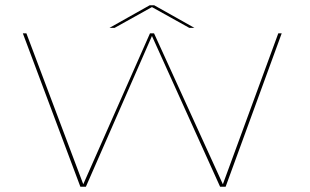

<svg xmlns="http://www.w3.org/2000/svg" viewBox="-20 -711 1179 731"><path d="M286 0 67 -584H80.5L297 -9.5L551 -584H566.5L828.5 -9.5L1039.5 -584H1052.5L839 0H818L558.5 -574L307 0ZM397 -605 550 -691H567L720 -605H700.5L558.5 -684L416.5 -605Z"/></svg>

Font: Anybody UltraExpanded Thin
Style: Regular
Weight: 100
Width: 9
Designer: Tyler Finck
Foundry: Etcetera Type Company
Version: Version 1.010; ttfautohint (v1.8.3) -l 8 -r 50 -G 200 -x 14 